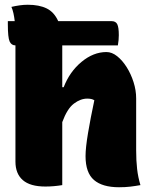

<svg xmlns="http://www.w3.org/2000/svg" viewBox="-20 -779 640 808"><path d="M171 6Q107 6 76 -21Q45 -48 45 -99V-588Q28 -588 20.5 -604.5Q13 -621 13 -677V-690H42Q40 -708 36.5 -723.5Q33 -739 28 -750Q45 -754 62.5 -756.5Q80 -759 97 -759Q145 -759 176.5 -743.5Q208 -728 225 -690H450Q467 -690 473.5 -677Q480 -664 480 -631Q480 -621 479 -610Q478 -599 476 -588H242V-582V-412H248Q273 -477 323 -518.5Q373 -560 428 -560Q451 -560 473 -542.5Q495 -525 513 -496.5Q531 -468 542 -433.5Q553 -399 553 -365V-146Q553 -103 557 -68Q561 -33 571 0Q549 4 528 6.5Q507 9 481 9Q411 9 375.5 -21.5Q340 -52 340 -122Q340 -157 350.5 -219.5Q361 -282 377 -357Q367 -364 347 -364Q319 -364 291 -343Q263 -322 242 -265V0Q206 6 171 6Z"/></svg>

Font: Recursive Sn Csl St Blk
Style: Regular
Weight: 900
Version: Version 1.079;hotconv 1.0.112;makeotfexe 2.5.65598; ttfautoh